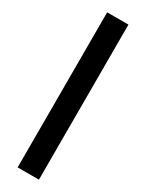

<svg xmlns="http://www.w3.org/2000/svg" viewBox="-244 -734 766 1008"><g transform="rotate(30 139.5 -230.0)"><path d="M204 240H75V-700H204Z"/></g></svg>

Font: Tilda Sans Extra Bold
Style: Regular
Weight: 800
Designer: ParaType Ltd
Foundry: ParaType Ltd
Version: Version 1.009